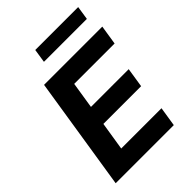

<svg xmlns="http://www.w3.org/2000/svg" viewBox="-250 -1006 1126 1126"><g transform="rotate(-45 313.5 -443.0)"><path d="M33 0 144 -705H627L608 -584H273L247 -419H560L541 -297H228L200 -121H534L515 0ZM239 -801 252 -886H608L595 -801Z"/></g></svg>

Font: Nunito Sans 12pt ExtraLight 12pt ExtraBold
Style: Italic
Weight: 800
Italic angle: -9°
Version: Version 3.101;gftools[0.9.27]